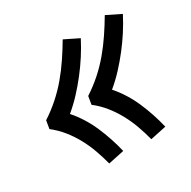

<svg xmlns="http://www.w3.org/2000/svg" viewBox="-120 -715 741 743"><g transform="rotate(-30 250.0 -344.0)"><path d="M353 -91Q344 -125 332.5 -157Q321 -189 304.5 -219Q288 -249 267 -275Q246 -301 219 -322L225 -358Q259 -380 289.5 -407Q320 -434 346 -465Q372 -496 394.5 -529.5Q417 -563 437 -597L500 -566Q483 -533 463 -502Q443 -471 420 -441.5Q397 -412 371.5 -384.5Q346 -357 317 -333Q358 -286 383.5 -227.5Q409 -169 424 -106ZM165 -91Q156 -125 144.5 -157Q133 -189 116.5 -219Q100 -249 79 -275Q58 -301 31 -322L37 -358Q71 -380 101.5 -407Q132 -434 158 -465Q184 -496 206.5 -529.5Q229 -563 249 -597L312 -566Q295 -533 275 -502Q255 -471 232 -441.5Q209 -412 183.5 -384.5Q158 -357 129 -333Q170 -286 195.5 -227.5Q221 -169 236 -106Z"/></g></svg>

Font: Iosevka Medium Oblique
Style: Regular
Weight: 500
Italic angle: -9°
Monospace: yes
Designer: Belleve Invis
Foundry: Belleve Invis
Version: Version 32.5.0; ttfautohint (v1.8.4)